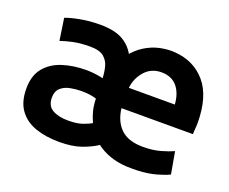

<svg xmlns="http://www.w3.org/2000/svg" viewBox="-97 -701 1050 879"><g transform="rotate(20 427.5 -261.0)"><path d="M476 -319Q481 -366 512 -401.5Q543 -437 593 -437Q642 -437 669 -405.5Q696 -374 700 -319ZM261 23Q325 23 369 7Q413 -9 441 -28Q470 -6 506 7Q542 20 588 23Q615 24 644 23Q694 21 734 9.5Q774 -2 793 -12L774 -119Q750 -108 713 -97.5Q676 -87 629 -87Q558 -87 521 -121.5Q484 -156 476 -220H824Q824 -232 825.5 -246.5Q827 -261 827 -274Q827 -403 770.5 -470Q714 -537 619 -544Q606 -545 593 -544.5Q580 -544 566 -542Q526 -537 489 -517.5Q452 -498 423 -465Q401 -504 361.5 -525Q322 -546 255 -546Q204 -546 158.5 -537.5Q113 -529 88 -519L104 -412Q128 -421 163.5 -428.5Q199 -436 246 -436Q292 -436 313 -418Q334 -400 340.5 -373.5Q347 -347 348 -319Q339 -322 314.5 -325.5Q290 -329 267 -329Q203 -329 150.5 -312Q98 -295 67 -257Q36 -219 36 -156Q36 -91 65 -51.5Q94 -12 144.5 5.5Q195 23 261 23ZM351 -221Q352 -187 359 -160.5Q366 -134 377 -111Q364 -103 336.5 -93Q309 -83 265 -83Q219 -83 189.5 -99.5Q160 -116 160 -157Q160 -188 178 -204Q196 -220 223 -225.5Q250 -231 277 -231Q304 -231 322 -228Q340 -225 351 -221Z"/></g></svg>

Font: Repo DemiBold
Style: Regular
Weight: 600
Designer: Stefan Peev
Foundry: Context Ltd
Version: Version 1.502